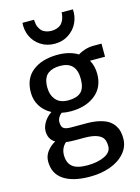

<svg xmlns="http://www.w3.org/2000/svg" viewBox="-153 -907 909 1243"><g transform="rotate(-15 301.0 -285.5)"><path d="M585 -472.7H484.4Q507.8 -431.2 507.8 -378.9Q507.8 -289.1 444.8 -238.8Q381.8 -188.5 281.2 -188.5Q248 -188.5 219.7 -194.8Q206.5 -185.1 198.2 -170.4Q189.9 -155.8 189.9 -140.1Q189.9 -109.9 204.1 -98.6Q218.3 -87.4 254.4 -87.4H356.9Q405.8 -87.4 442.9 -78.6Q480 -69.8 502.4 -55.4Q524.9 -41 538.8 -20Q552.7 1 557.6 22Q562.5 43 562.5 68.4Q562.5 124 525.1 166.5Q487.8 209 425.8 231Q363.8 252.9 289.1 252.4Q177.2 252 115.5 210.7Q53.7 169.4 53.7 87.9Q53.7 49.8 76.4 20.5Q99.1 -8.8 131.3 -26.4Q87.4 -51.8 88.4 -109.4Q89.4 -137.2 107.4 -166.5Q125.5 -195.8 157.2 -216.8Q111.8 -240.7 86.4 -281.2Q61 -321.8 61 -373Q61 -465.8 122.1 -514.2Q183.1 -562.5 283.2 -564.5Q368.7 -565.9 426.8 -530.3Q445.3 -543 473.6 -551.8Q502 -560.5 530.3 -560.5H585ZM396.5 -375Q396.5 -490.7 288.1 -490.7Q263.2 -490.7 243.7 -485.6Q224.1 -480.5 207.3 -468.5Q190.4 -456.5 181.4 -433.6Q172.4 -410.6 172.4 -377.4Q172.4 -326.7 200 -293.9Q227.5 -261.2 283.7 -261.2Q339.8 -261.2 368.2 -286.9Q396.5 -312.5 396.5 -375ZM265.1 -0.5Q224.1 -0.5 197.3 -3.9Q163.1 27.3 163.1 74.2Q163.1 126 193.6 151.6Q224.1 177.2 293.5 177.2Q361.8 177.2 408.7 155Q455.6 132.8 455.6 92.8Q455.6 61.5 445.1 42.2Q434.6 22.9 404.1 11.2Q373.5 -0.5 320.3 -0.5ZM294.4 -637.7Q240.2 -637.7 199.7 -664.6Q159.2 -691.4 140.4 -733.2Q121.6 -774.9 125.5 -822.8H203.1Q203.6 -815.4 203.6 -812.7Q203.6 -810.1 205.6 -797.6Q207.5 -785.2 210.4 -777.8Q213.4 -770.5 220.5 -759Q227.5 -747.6 236.8 -741Q246.1 -734.4 261 -729.2Q275.9 -724.1 294.9 -724.1Q313.5 -724.1 328.6 -729.2Q343.8 -734.4 353.3 -741.2Q362.8 -748 369.6 -759Q376.5 -770 379.6 -778.1Q382.8 -786.1 385 -797.6Q387.2 -809.1 387.5 -812.7Q387.7 -816.4 387.7 -822.8H463.4Q467.3 -775.4 447.5 -733.2Q427.7 -690.9 387 -664.3Q346.2 -637.7 294.4 -637.7Z"/></g></svg>

Font: HaufeMerriweatherSans
Style: Regular
Weight: 400
Designer: Eben Sorkin ( eben@eyebytes.com )
Foundry: Eben Sorkin
Version: Version 1.56